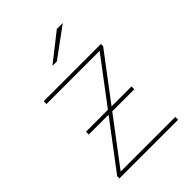

<svg xmlns="http://www.w3.org/2000/svg" viewBox="-208 -817 918 918"><g transform="rotate(-45 250.5 -358.5)"><path d="M51 0V-15L420 -504L428 -498H56V-517H443V-502L74 -13L62 -19H448V0ZM243 -251 236 -252H96V-271H250L257 -270H403V-251ZM205 -607 345 -717H385L235 -607Z"/></g></svg>

Font: Montserrat Alternates Thin
Style: Regular
Weight: 100
Designer: Julieta Ulanovsky
Foundry: Julieta Ulanovsky
Version: Version 9.000